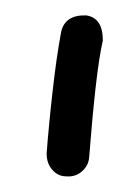

<svg xmlns="http://www.w3.org/2000/svg" viewBox="-20 -138 163 247"><path d="M90.8 -118.2Q112.3 -115.2 112.3 -85.9Q107.4 -64.5 103 -25.4Q98.6 13.7 94.7 64.5Q93.8 75.2 85.4 82.5Q77.1 89.8 65.4 88.9Q54.7 88.9 47.4 80.6Q40 72.3 40 59.6Q41 44.9 43 24.4Q44.9 3.9 47.4 -18.1Q49.8 -40 52.7 -60.5Q55.7 -81.1 58.6 -96.7Q63.5 -119.1 90.8 -118.2Z"/></svg>

Font: Coming Soon
Style: Regular
Weight: 400
Designer: Dathan Boardman
Foundry: Open Window
Version: Version 1.000